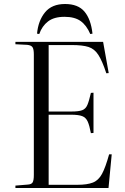

<svg xmlns="http://www.w3.org/2000/svg" viewBox="-20 -939 624 959"><path d="M57 0V-12L118 -17Q137 -18 143 -28Q149 -38 149 -65V-667Q149 -693 142.5 -703Q136 -713 116 -715L57 -718V-730H495L523 -574L511 -573Q491 -634 471.5 -664.5Q452 -695 422 -704.5Q392 -714 339 -714H223V-382H338Q373 -382 390.5 -388.5Q408 -395 416.5 -415Q425 -435 434 -475L447 -476V-275L434 -274Q427 -312 418 -332Q409 -352 390.5 -359Q372 -366 336 -366H223V-16H367Q415 -16 443.5 -27Q472 -38 489.5 -70.5Q507 -103 525 -168H538L522 0ZM305 -919Q370 -919 402 -881Q434 -843 442 -771L431 -769Q412 -813 382.5 -834Q353 -855 302 -855Q250 -855 220 -832Q190 -809 176 -769L165 -771Q171 -836 205 -877.5Q239 -919 305 -919Z"/></svg>

Font: Literata 72pt Light
Style: Regular
Weight: 300
Designer: Latin by Veronika Burian and Jose Scaglione. Greek by Irene Vlachou. Cyrillic by Vera Evstafieva.
Foundry: TypeTogether
Version: Version 3.002